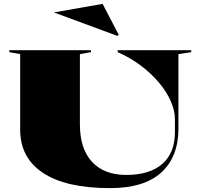

<svg xmlns="http://www.w3.org/2000/svg" viewBox="-20 -967 1022 990"><path d="M548 3Q321 3 202.5 -75Q84 -153 84 -299V-688L28 -698V-708H449V-698L392 -688V-326Q392 -200 454.5 -132.5Q517 -65 631 -65Q752 -65 817 -122Q882 -179 882 -286V-351Q882 -397 860 -446.5Q838 -496 798 -543Q758 -590 704.5 -630Q651 -670 587 -698V-708H966V-698L900 -688V-304Q900 -158 811.5 -77.5Q723 3 548 3ZM585 -782 258 -903 509 -947 592 -788Z"/></svg>

Font: Kalnia SemiExpanded SemiBold
Style: Regular
Weight: 600
Width: 6
Designer: Frida Medrano
Foundry: Frida Medrano
Version: Version 1.105